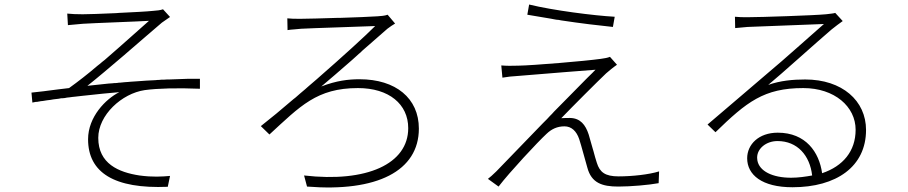

<svg xmlns="http://www.w3.org/2000/svg" viewBox="-20 -794 4010 848"><path d="M721 31 731 -17C695 -14 656 -11 596 -19C504 -33 414 -71 414 -185C414 -286 518 -381 619 -396C678 -404 764 -406 863 -402V-446C857 -446 850 -446 844 -446H835C833 -446 831 -446 830 -446H820H811C783 -445 755 -444 727 -443H717C712 -443 707 -442 702 -442H692L682 -441C681 -441 679 -441 677 -441L667 -440C640 -439 613 -437 586 -435L571 -434C566 -434 561 -433 556 -433L546 -432L531 -431C527 -431 524 -430 521 -430L511 -429C507 -429 504 -429 500 -428L490 -427C489 -427 487 -427 485 -427L475 -426L460 -425C428 -422 397 -418 366 -415C408 -448 469 -500 529 -551L537 -558C599 -611 658 -663 695 -694C706 -702 722 -713 731 -719L700 -753C689 -749 673 -747 656 -746C629 -743 567 -740 505 -737L493 -736C429 -733 367 -731 345 -731C316 -731 297 -732 277 -734L280 -683C296 -684 320 -687 346 -689C391 -692 591 -699 638 -702C599 -668 522 -598 442 -529L433 -522C429 -518 424 -515 420 -511L411 -504C368 -467 324 -433 285 -405C255 -402 222 -397 188 -393L173 -391C155 -389 136 -387 119 -385L123 -341C125 -341 127 -342 128 -342L138 -344C140 -344 142 -344 143 -344L154 -346C155 -346 157 -346 159 -347L169 -348C181 -350 193 -352 204 -353L215 -355C223 -356 232 -357 240 -358L250 -360C252 -360 254 -360 255 -360L266 -361C269 -362 272 -362 276 -363L286 -364C291 -365 296 -365 301 -366L311 -367C323 -368 335 -370 346 -371L356 -372C409 -378 460 -383 507 -387C447 -357 369 -278 369 -179C369 -32 484 41 721 31Z M1830 -226C1830 -360 1728 -444 1568 -444C1519 -444 1466 -438 1399 -412C1435 -442 1481 -482 1528 -523L1536 -530L1556 -548C1561 -553 1567 -558 1572 -562L1580 -570L1588 -577L1596 -584C1630 -614 1663 -643 1691 -667C1700 -674 1716 -685 1725 -690L1692 -729C1680 -724 1660 -723 1647 -722C1617 -720 1548 -717 1480 -715H1468C1402 -713 1338 -711 1310 -711H1302C1282 -711 1265 -711 1249 -713L1250 -661C1254 -662 1259 -662 1264 -663L1277 -664C1288 -665 1299 -666 1310 -667C1361 -670 1571 -676 1637 -679C1589 -631 1492 -543 1389 -453L1380 -445C1368 -435 1357 -425 1345 -415L1337 -408L1328 -400C1313 -388 1299 -375 1285 -363L1276 -356C1224 -311 1174 -270 1132 -237L1170 -200C1306 -325 1379 -405 1561 -405C1698 -405 1783 -334 1783 -228C1783 -70 1600 13 1323 -19L1336 30C1645 55 1830 -39 1830 -226Z M2695 -720C2604 -725 2423 -748 2317 -774L2309 -729C2342 -723 2379 -717 2416 -711L2426 -709C2430 -708 2433 -708 2437 -707L2448 -706L2458 -704C2543 -691 2628 -681 2687 -675L2695 -720ZM2889 15 2891 -37C2846 -23 2772 -15 2712 -15C2653 -15 2629 -33 2616 -75C2611 -90 2606 -108 2601 -127L2598 -137C2591 -161 2585 -184 2580 -200C2566 -243 2543 -272 2498 -273C2488 -273 2470 -273 2459 -272C2504 -319 2623 -438 2657 -470C2666 -478 2690 -498 2705 -508L2674 -543C2665 -539 2649 -536 2633 -534C2562 -524 2333 -505 2270 -504C2240 -503 2217 -503 2194 -505L2199 -451C2221 -455 2241 -457 2273 -459C2308 -462 2383 -468 2457 -474L2469 -475C2523 -479 2576 -483 2610 -486C2601 -476 2589 -465 2576 -452L2566 -442C2527 -403 2478 -352 2427 -301L2418 -291L2409 -282C2405 -278 2401 -273 2396 -268L2387 -259L2378 -250C2281 -150 2189 -55 2172 -37C2157 -22 2144 -11 2135 -4L2182 30C2231 -34 2355 -167 2394 -203C2416 -224 2441 -236 2473 -236C2504 -236 2526 -215 2538 -180C2548 -150 2565 -84 2574 -54C2592 14 2639 30 2711 30C2766 30 2846 23 2889 15Z M3805 -220C3805 -349 3700 -443 3536 -443C3483 -443 3426 -438 3373 -419C3408 -448 3452 -487 3496 -526L3504 -533C3567 -589 3627 -642 3653 -664C3670 -678 3687 -690 3702 -701L3669 -737C3659 -734 3651 -734 3628 -731C3578 -726 3338 -718 3284 -718H3278C3262 -718 3243 -718 3226 -720L3227 -670C3248 -672 3262 -673 3282 -675C3334 -677 3564 -686 3619 -688C3567 -643 3435 -524 3379 -478C3321 -429 3195 -320 3105 -244L3140 -210C3278 -344 3354 -405 3528 -405C3666 -405 3759 -323 3759 -221C3759 -126 3703 -60 3611 -29C3598 -122 3539 -208 3415 -208C3331 -208 3280 -156 3280 -95C3280 -22 3345 33 3480 33C3674 33 3805 -58 3805 -220ZM3324 -98C3324 -138 3364 -171 3414 -171C3502 -171 3557 -107 3567 -19C3539 -14 3507 -9 3474 -9C3392 -9 3333 -38 3325 -86L3324 -97V-98ZM3324 -94V-97V-90Z"/></svg>

Font: Glow Sans SC Normal Light
Style: Regular
Weight: 300
Designer: Ryoko NISHIZUKA (kana, bopomofo & ideographs); Paul D. Hunt (Latin, Greek & Cyrillic); Sandoll Communications, Soo-young
Version: Version 0.93